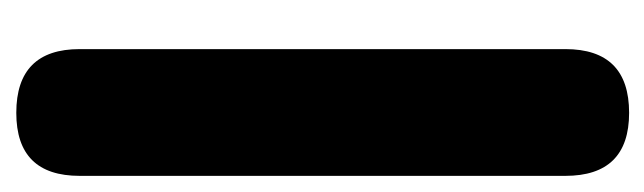

<svg xmlns="http://www.w3.org/2000/svg" viewBox="-308 -512 819 244"><g transform="rotate(-90 102.0 -389.5)"><path d="M1 -81.1V-698.2Q1 -778.8 81.1 -778.8Q162.1 -778.8 162.1 -698.2V-81.1Q162.1 0 81.1 0Q1 0 1 -81.1Z"/></g></svg>

Font: BPreplay
Style: Bold
Weight: 700
Designer: Magenta/George Triantafyllakos
Foundry: Magenta/George Triantafyllakos
Version: Version 1.00